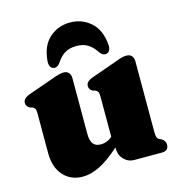

<svg xmlns="http://www.w3.org/2000/svg" viewBox="-106 -789 831 894"><g transform="rotate(-15 310.0 -341.5)"><path d="M56 -135V-327Q56 -343 52 -349.2Q48 -355.5 40.5 -359L30 -361.5Q11.5 -370.5 11.5 -388Q11.5 -409 40.5 -420.5L163.5 -464Q202.5 -479 221.5 -479Q238 -479 246.8 -469Q255.5 -459 255.5 -443.5V-172Q255.5 -110.5 303 -110.5Q335.5 -110.5 359.5 -132.5V-327Q359.5 -343 355.5 -349.2Q351.5 -355.5 344 -359L333.5 -361.5Q315 -370.5 315 -388Q315 -409 344 -420.5L467 -464Q488 -472 500.5 -475.5Q513 -479 525.5 -479Q541.5 -479 550.2 -469Q559 -459 559 -443.5V-104.5Q559 -84.5 562 -76.8Q565 -69 571.5 -65L582 -60.5Q601 -49 601 -30Q601 0 567.5 0H436Q406 0 385.8 -21.2Q365.5 -42.5 365.5 -73V-79Q309.5 -29 266 -8Q222.5 13 185 13Q127 13 91.5 -26.5Q56 -66 56 -135ZM311 -582.5Q280.5 -582.5 258.2 -570.2Q236 -558 217.5 -530.5Q205 -510.5 189 -510.5Q176 -510.5 169.2 -521.2Q162.5 -532 164 -549.5Q170 -622.5 211.8 -659.2Q253.5 -696 311 -696Q368.5 -696 410.2 -659.2Q452 -622.5 458 -549.5Q459.5 -532 452.8 -521.2Q446 -510.5 432.5 -510.5Q417 -510.5 404.5 -530.5Q386.5 -557 364.8 -569.8Q343 -582.5 311 -582.5Z"/></g></svg>

Font: Fraunces 72pt Soft Black
Style: Regular
Weight: 900
Version: Version 1.000;[b76b70a41]